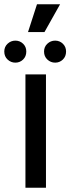

<svg xmlns="http://www.w3.org/2000/svg" viewBox="-20 -878 329 898"><path d="M111 -728 153 -858H261L188 -728ZM238 -585Q217 -585 201.5 -599.5Q186 -614 186 -637Q186 -659 201.5 -673.5Q217 -688 238 -688Q259 -688 274 -673.5Q289 -659 289 -637Q289 -614 274 -599.5Q259 -585 238 -585ZM52 -585Q31 -585 15.5 -599.5Q0 -614 0 -637Q0 -659 15.5 -673.5Q31 -688 52 -688Q73 -688 88 -673.5Q103 -659 103 -637Q103 -614 88 -599.5Q73 -585 52 -585ZM99 0V-530H195V0Z"/></svg>

Font: Montserrat Z Med
Style: Regular
Weight: 500
Designer: Julieta Ulanovsky
Foundry: Julieta Ulanovsky
Version: Version 8.000